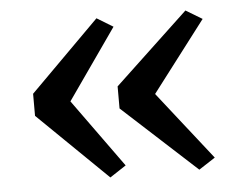

<svg xmlns="http://www.w3.org/2000/svg" viewBox="-42 -603 771 602"><g transform="rotate(-5 343.5 -301.5)"><path d="M282 -552 333 -521 178 -299.5 333 -84.5 282 -51 63.5 -264V-333.5ZM562 -552 613.5 -521 444.5 -299.5 613.5 -84.5 562 -51 329.5 -264V-333.5Z"/></g></svg>

Font: Merriweather Medium
Style: Regular
Weight: 500
Version: Version 2.100